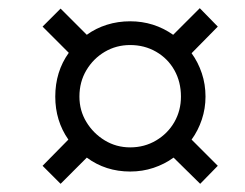

<svg xmlns="http://www.w3.org/2000/svg" viewBox="-20 -593 599 469"><path d="M128 -144 84 -188 147 -252Q115 -298 115 -357Q115 -418 148 -464L84 -528L128 -572L192 -508Q214 -524 241 -532.5Q268 -541 298 -541Q356 -541 403 -508L468 -573L512 -528L448 -463Q464 -441 473 -414Q482 -387 482 -357Q482 -328 473 -301Q464 -274 448 -252L512 -188L469 -144L404 -208Q382 -192 355 -183Q328 -174 298 -174Q238 -174 192 -208ZM298 -233Q333 -233 361.5 -250Q390 -267 406 -295Q422 -323 422 -357Q422 -393 406 -421.5Q390 -450 361.5 -466.5Q333 -483 298 -483Q264 -483 236 -466.5Q208 -450 191 -421.5Q174 -393 174 -357Q174 -323 191 -295Q208 -267 236 -250Q264 -233 298 -233Z"/></svg>

Font: Noto Serif Display Medium
Style: Italic
Weight: 500
Italic angle: -12°
Designer: Monotype Design Team
Foundry: Monotype Imaging Inc.
Version: Version 2.009